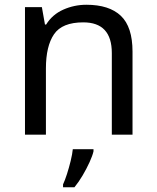

<svg xmlns="http://www.w3.org/2000/svg" viewBox="-20 -566 658 807"><path d="M343 -546Q439 -546 488 -499.5Q537 -453 537 -349V0H450V-343Q450 -472 330 -472Q241 -472 207 -422Q173 -372 173 -278V0H85V-536H156L169 -463H174Q200 -505 246 -525.5Q292 -546 343 -546ZM373 70Q369 88 356.5 115.5Q344 143 327.5 171Q311 199 293 221H245V209Q253 192 261.5 165.5Q270 139 277 110.5Q284 82 286 61H373Z"/></svg>

Font: Noto Sans Nabataean
Style: Regular
Weight: 400
Designer: Monotype Design Team
Foundry: Monotype Imaging Inc.
Version: Version 2.001; ttfautohint (v1.8.4.7-5d5b)